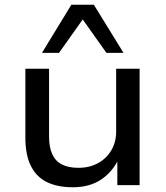

<svg xmlns="http://www.w3.org/2000/svg" viewBox="-20 -781 699 810"><path d="M287 9Q223 9 178.5 -12.5Q134 -34 110.5 -80.5Q87 -127 87 -201V-491H187V-205Q187 -160 200.5 -130.5Q214 -101 241.5 -87Q269 -73 311 -73Q358 -73 394 -93Q430 -113 450 -147.5Q470 -182 470 -225V-491H569V0H475V-109H480Q453 -54 405 -22.5Q357 9 287 9ZM157 -558 281 -761H376L501 -558H429L329 -699L229 -558Z"/></svg>

Font: Nunito Sans 10pt SemiExpanded Medium
Style: Regular
Weight: 500
Width: 6
Designer: Vernon Adams
Foundry: Vernon Adams
Version: Version 3.101;gftools[0.9.27]